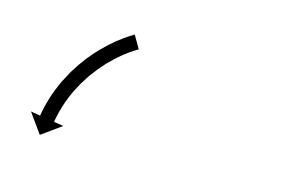

<svg xmlns="http://www.w3.org/2000/svg" viewBox="-34 -290 389 251"><g transform="rotate(10 160.5 -164.5)"><path d="M135.5 -221.6C136 -221.8 136.5 -222 137 -222.3L128.5 -240.4C128 -240.1 127.5 -239.9 126.9 -239.6C126.9 -239.6 126.9 -239.6 126.9 -239.6C126.9 -239.6 126.9 -239.6 126.9 -239.6C125.3 -238.8 123.8 -238.1 122.2 -237.3C122.2 -237.3 122.2 -237.3 122.2 -237.2C122.2 -237.2 122.1 -237.2 122.1 -237.2C119.7 -235.9 117.4 -234.6 115.1 -233.3C115.1 -233.3 115 -233.3 115 -233.3C114.9 -233.2 114.9 -233.2 114.9 -233.2C111.9 -231.4 108.9 -229.5 106 -227.6C106 -227.6 106 -227.6 105.9 -227.5C105.9 -227.5 105.8 -227.5 105.8 -227.5C102.4 -225.1 99 -222.7 95.7 -220.2C95.7 -220.2 95.6 -220.1 95.6 -220.1C95.5 -220.1 95.5 -220 95.5 -220C91.8 -217.1 88.2 -214.1 84.7 -211.1C84.7 -211.1 84.7 -211 84.6 -211C84.6 -211 84.5 -210.9 84.5 -210.9C80.8 -207.6 77.2 -204.1 73.7 -200.5C73.7 -200.5 73.7 -200.5 73.6 -200.5C73.6 -200.4 73.5 -200.4 73.5 -200.4C70 -196.6 66.5 -192.8 63.2 -188.8C63.2 -188.8 63.2 -188.8 63.1 -188.7C63.1 -188.7 63 -188.6 63 -188.6C59.8 -184.6 56.7 -180.5 53.6 -176.4C53.6 -176.4 53.6 -176.3 53.6 -176.2C53.5 -176.2 53.5 -176.1 53.5 -176.1C50.7 -172 48 -167.8 45.4 -163.6C45.4 -163.6 45.3 -163.5 45.3 -163.5C45.3 -163.4 45.2 -163.4 45.2 -163.4C42.9 -159.3 40.7 -155.3 38.6 -151.1C38.6 -151.1 38.5 -151.1 38.5 -151C38.5 -151 38.5 -150.9 38.5 -150.9C36.6 -147.2 34.9 -143.4 33.3 -139.6C33.3 -139.6 33.3 -139.5 33.2 -139.5C33.2 -139.4 33.2 -139.4 33.2 -139.4C31.9 -136.1 30.7 -132.8 29.5 -129.5C29.5 -129.5 29.5 -129.5 29.4 -129.4C29.4 -129.4 29.4 -129.3 29.4 -129.3C28.6 -126.8 27.7 -124.2 26.9 -121.6C26.9 -121.6 26.9 -121.6 26.9 -121.5C26.9 -121.5 26.9 -121.5 26.9 -121.5C26.4 -119.8 26 -118.1 25.5 -116.5C25.5 -116.5 25.5 -116.4 25.5 -116.4C25.5 -116.4 25.5 -116.4 25.5 -116.4C25.3 -115.8 25.2 -115.2 25 -114.6L12.3 -117.9L29 -89.7L57.2 -106.5L44.4 -109.7C44.6 -110.3 44.7 -110.8 44.9 -111.4C44.9 -111.4 44.9 -111.4 44.9 -111.4C44.8 -111.3 44.8 -111.3 44.8 -111.3C45.3 -112.9 45.7 -114.4 46.1 -116C46.1 -116 46.1 -115.9 46.1 -115.9C46.1 -115.9 46.1 -115.8 46.1 -115.8C46.8 -118.2 47.6 -120.6 48.4 -123C48.4 -123 48.4 -122.9 48.4 -122.9C48.3 -122.9 48.3 -122.8 48.3 -122.8C49.4 -125.9 50.6 -128.9 51.8 -131.9C51.8 -131.9 51.8 -131.9 51.7 -131.8C51.7 -131.8 51.7 -131.7 51.7 -131.7C53.2 -135.3 54.8 -138.8 56.5 -142.2C56.5 -142.2 56.4 -142.2 56.4 -142.1C56.4 -142.1 56.4 -142 56.4 -142C58.3 -145.9 60.4 -149.6 62.6 -153.4C62.6 -153.4 62.5 -153.3 62.5 -153.3C62.5 -153.2 62.4 -153.2 62.4 -153.2C64.8 -157.1 67.4 -161 70 -164.8C70 -164.8 69.9 -164.8 69.9 -164.7C69.9 -164.7 69.8 -164.6 69.8 -164.6C72.7 -168.5 75.6 -172.3 78.6 -176.1C78.6 -176.1 78.6 -176 78.5 -176C78.5 -175.9 78.4 -175.9 78.4 -175.9C81.6 -179.5 84.8 -183.1 88.1 -186.6C88.1 -186.6 88 -186.6 88 -186.5C87.9 -186.5 87.9 -186.5 87.9 -186.5C91.2 -189.8 94.6 -193 98 -196.2C98 -196.2 98 -196.1 97.9 -196.1C97.9 -196 97.8 -196 97.8 -196C101.1 -198.8 104.5 -201.6 107.9 -204.3C107.9 -204.3 107.8 -204.3 107.8 -204.3C107.7 -204.2 107.7 -204.2 107.7 -204.2C110.8 -206.5 113.9 -208.8 117.1 -211C117.1 -211 117.1 -211 117.1 -210.9C117 -210.9 117 -210.9 117 -210.9C119.7 -212.7 122.4 -214.4 125.2 -216.1C125.2 -216.1 125.2 -216 125.1 -216C125.1 -216 125 -216 125 -216C127.2 -217.2 129.3 -218.4 131.5 -219.6C131.5 -219.6 131.5 -219.5 131.4 -219.5C131.4 -219.5 131.4 -219.5 131.4 -219.5C132.8 -220.2 134.2 -220.9 135.6 -221.6C135.6 -221.6 135.6 -221.6 135.5 -221.6C135.5 -221.6 135.5 -221.6 135.5 -221.6Z"/></g></svg>

Font: FRB American Cursive Just Arrows
Style: Bold Italic
Weight: 700
Italic angle: -25°
Version: Version 2.0;Modular Font Editor K font №1